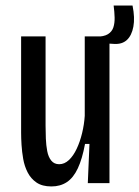

<svg xmlns="http://www.w3.org/2000/svg" viewBox="-20 -659 502 691"><path d="M165 12Q132 12 111.5 -2Q91 -16 79.5 -38.5Q68 -61 63.5 -87Q59 -113 57.5 -137.5Q56 -162 56 -181V-528H144V-207Q144 -184 145 -160Q146 -136 150 -115Q154 -94 164.5 -81Q175 -68 193 -68Q212 -68 228 -83Q244 -98 256 -123.5Q268 -149 275.5 -180Q283 -211 285 -242V-528H374V-205V0H296L302 -141H286Q276 -87 260 -53Q244 -19 220.5 -3.5Q197 12 165 12ZM390 -501 324 -505 326 -527Q354 -527 368.5 -536Q383 -545 388 -560.5Q393 -576 392.5 -596Q392 -616 389 -639H457Q466 -595 460 -563Q454 -531 436.5 -515Q419 -499 390 -501Z"/></svg>

Font: Bricolage Grotesque Condensed
Style: Regular
Weight: 400
Width: 3
Designer: Mathieu Triay
Foundry: Atelier Triay
Version: Version 1.000;gftools[0.9.30]